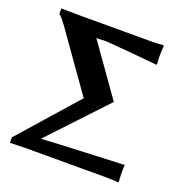

<svg xmlns="http://www.w3.org/2000/svg" viewBox="-119 -755 828 865"><g transform="rotate(20 295.0 -322.5)"><path d="M123 -645H460Q496.1 -645 520 -647.9L522 -645Q520 -617.2 520 -606Q520 -573.7 522 -558.1L520 -554.2Q368.2 -569.3 271 -576.2Q271 -576.2 224.6 -574.7L397 -331.1L145 -63Q212.9 -66.9 256.8 -68.8Q256.8 -68.8 539.1 -81.1L541 -86.9Q539.1 -70.8 539.1 -54.2Q539.1 -28.3 541 0L539.1 2.9Q515.1 0 479 0H91.8Q91.8 0 22 2L20 0V-23.9L22 -26.9Q31.7 -36.6 41 -47.9L262.2 -298.8L264.2 -299.8L68.8 -576.2Q46.9 -606.9 33.2 -618.2L30.8 -620.1V-645L33.2 -646Z"/></g></svg>

Font: Linux Biolinum O
Style: Bold
Weight: 700
Designer: Philipp H. Poll
Foundry: Philipp H. Poll
Version: Version 1.3.2